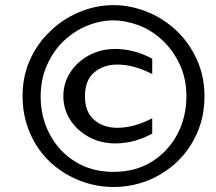

<svg xmlns="http://www.w3.org/2000/svg" viewBox="-20 -748 863 768"><path d="M434.1 0Q340.3 0 256.6 -45.2Q172.9 -90.3 123.5 -169.9Q98.6 -210.4 84.5 -258.8Q70.3 -307.1 70.3 -362.8Q70.3 -438.5 96.2 -500Q122.1 -561.5 165.5 -607.7Q209 -653.8 261.7 -682.6Q344.2 -727.5 434.1 -727.5Q499.5 -727.5 564.9 -702.1Q630.4 -676.8 682.6 -628.4Q734.9 -580.1 766.4 -512.2Q797.9 -444.3 797.9 -362.8Q797.9 -282.7 768.1 -215.3Q738.3 -147.9 687.5 -100.1Q636.2 -51.8 571 -25.9Q505.9 0 434.1 0ZM434.1 -60.5Q521.5 -60.5 587.2 -101.3Q652.8 -142.1 689.2 -210.7Q725.6 -279.3 725.6 -362.3Q725.6 -434.1 698.7 -490.7Q671.9 -547.4 631.3 -585.4Q585.4 -628.4 533 -647.5Q480.5 -666.5 434.1 -666.5Q382.3 -666.5 330.3 -645.8Q278.3 -625 235.8 -585Q193.8 -545.4 168.2 -488Q142.6 -430.7 142.6 -362.3Q142.6 -279.3 179 -210.7Q215.3 -142.1 281 -101.3Q346.7 -60.5 434.1 -60.5ZM441.4 -174.3Q383.8 -174.3 336.4 -199.7Q289.1 -225.1 261.2 -268.1Q233.4 -311 233.4 -363.3Q233.4 -416 261.2 -458.7Q289.1 -501.5 336.4 -526.9Q383.8 -552.2 441.4 -552.2Q476.6 -552.2 513.7 -543Q550.8 -533.7 588.9 -513.2V-451.7Q516.6 -489.7 448.7 -489.7Q394 -489.7 356.9 -458.3Q319.8 -426.8 319.8 -363.3Q319.8 -299.8 356.9 -268.3Q394 -236.8 448.7 -236.8Q516.6 -236.8 588.9 -274.9V-213.4Q550.8 -192.9 513.7 -183.6Q476.6 -174.3 441.4 -174.3Z"/></svg>

Font: Damion
Style: Regular
Weight: 400
Designer: Vernon Adams
Foundry: Vernon Adams
Version: Version 1.100; ttfautohint (v1.8.4.7-5d5b)